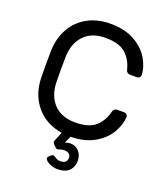

<svg xmlns="http://www.w3.org/2000/svg" viewBox="-165 -822 996 1153"><g transform="rotate(20 333.5 -245.0)"><path d="M342 -80Q430 -80 472 -118Q514 -156 528 -216Q530 -226 537.5 -232Q545 -238 554 -238H600Q609 -238 615.5 -231.5Q622 -225 622 -216Q620 -168 590.5 -116Q561 -64 499.5 -27.5Q438 9 347 10L326 56Q339 48 361 48Q394 48 415.5 72Q437 96 437 132Q437 171 412.5 195.5Q388 220 338 220Q309 220 283 206Q257 192 257 178Q257 173 261 169L275 156Q283 150 288 150Q293 150 307 159.5Q321 169 338 169Q381 169 381 134Q381 99 338 99Q325 99 313 103.5Q301 108 297 108Q291 108 284 101L267 83Q263 79 263 73Q263 65 269 53L289 6Q185 -10 124 -82.5Q63 -155 60 -261Q59 -291 59 -350Q59 -409 60 -439Q63 -517 97.5 -578.5Q132 -640 195 -675Q258 -710 342 -710Q435 -710 497.5 -674Q560 -638 590 -585.5Q620 -533 622 -484Q622 -475 615.5 -468.5Q609 -462 600 -462H554Q545 -462 537.5 -468Q530 -474 528 -484Q514 -544 472 -582Q430 -620 342 -620Q255 -620 206.5 -569.5Q158 -519 155 -434Q154 -404 154 -350Q154 -296 155 -266Q158 -181 206.5 -130.5Q255 -80 342 -80Z"/></g></svg>

Font: Hezaedrus
Style: Regular
Weight: 400
Designer: Hubert & Fischer
Foundry: Hubert & Fischer
Version: Version 1.10;September 3, 2019;FontCreator 11.5.0.2425 64-bi